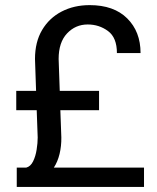

<svg xmlns="http://www.w3.org/2000/svg" viewBox="-20 -741 622 761"><path d="M372.6 -304.2H219.2L223.1 -196.3Q223.6 -162.1 216.1 -130.9Q208.5 -99.6 193.4 -76.7H550.8V0H46.4V-76.7H84Q101.1 -81.1 111.1 -101.3Q121.1 -121.6 125.2 -147.9Q129.4 -174.3 129.4 -195.8L125.5 -304.2H44.4V-380.9H123L118.7 -507.3Q118.7 -574.7 147 -622.3Q175.3 -669.9 224.4 -695.3Q273.4 -720.7 335.4 -720.7Q431.2 -720.7 484.1 -668.2Q537.1 -615.7 537.1 -530.8H443.4Q443.4 -591.8 408.2 -617.9Q373 -644 327.6 -644Q279.3 -644 245.8 -608.6Q212.4 -573.2 212.4 -507.3L216.8 -380.9H372.6Z"/></svg>

Font: Vazirmatn RD FD
Style: Regular
Weight: 400
Designer: Saber Rastikerdar
Foundry: Saber Rastikerdar
Version: Version 33.003